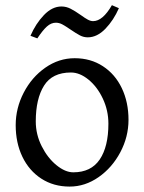

<svg xmlns="http://www.w3.org/2000/svg" viewBox="-20 -688 543 723"><path d="M39.1 -216.8Q39.1 -280.8 69.3 -339.1Q99.6 -397.5 150.6 -433.1Q201.7 -468.8 261.2 -468.8Q321.3 -468.8 367.4 -438.7Q413.6 -408.7 438.7 -356Q463.9 -303.2 463.9 -236.8Q463.9 -172.9 433.1 -114.7Q402.3 -56.6 351.3 -21Q300.3 14.6 242.2 14.6Q181.6 14.6 135.5 -15.4Q89.4 -45.4 64.2 -97.9Q39.1 -150.4 39.1 -216.8ZM114.7 -231Q114.7 -181.6 137 -137.5Q159.2 -93.3 192.4 -66.2Q225.6 -39.1 255.9 -39.1Q322.8 -39.1 355.5 -87.4Q388.2 -135.7 388.2 -222.2Q388.2 -272 367.2 -316.7Q346.2 -361.3 313.2 -388.2Q280.3 -415 247.1 -415Q176.8 -415 145.8 -365.5Q114.7 -315.9 114.7 -231ZM245.6 -576.7Q226.6 -589.8 214.6 -596.2Q202.6 -602.5 190.4 -602.5Q172.4 -602.5 156.5 -588.1Q140.6 -573.7 120.6 -543.5L94.7 -553.2Q114.3 -598.6 145.3 -631.1Q176.3 -663.6 211.4 -663.6Q229.5 -663.6 246.1 -655Q262.7 -646.5 284.2 -631.3Q300.3 -619.6 310.8 -614Q321.3 -608.4 330.6 -608.4Q366.7 -608.4 401.4 -668.5L427.7 -657.2Q408.2 -612.3 377 -579.8Q345.7 -547.4 310.5 -547.4Q294.9 -547.4 281 -554.7Q267.1 -562 245.6 -576.7Z"/></svg>

Font: David Libre
Style: Regular
Weight: 400
Version: Version 1.000